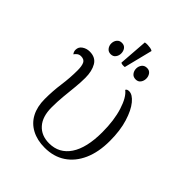

<svg xmlns="http://www.w3.org/2000/svg" viewBox="-215 -881 1016 1016"><g transform="rotate(45 293.0 -372.5)"><path d="M294 13Q238 13 196.5 -9Q155 -31 133.5 -72Q112 -113 112 -170Q112 -230 120 -287Q128 -344 128 -400Q128 -432 120 -449Q112 -466 88 -466Q75 -466 66 -459Q57 -452 52 -444Q43 -455 43 -469Q43 -491 61.5 -503.5Q80 -516 103 -516Q147 -516 166 -483.5Q185 -451 185 -401Q185 -366 181 -328Q177 -290 173 -248.5Q169 -207 169 -164Q169 -95 202.5 -57.5Q236 -20 294 -20Q369 -20 410.5 -82Q452 -144 452 -261Q452 -350 431 -416Q410 -482 379 -505Q383 -515 399 -515Q424 -515 450.5 -483Q477 -451 495 -392.5Q513 -334 513 -257Q513 -173 486 -112.5Q459 -52 410 -19.5Q361 13 294 13ZM292 -589Q286 -588 276.5 -588.5Q267 -589 263 -593L275 -756Q285 -758 295 -757.5Q305 -757 315 -755.5Q325 -754 332 -749ZM191 -584Q173 -584 163 -597Q153 -610 153 -626Q153 -644 163 -656.5Q173 -669 191 -669Q209 -669 218.5 -656.5Q228 -644 228 -626Q228 -610 218.5 -597Q209 -584 191 -584ZM379 -583Q360 -583 350 -596Q340 -609 340 -626Q340 -643 350 -656Q360 -669 379 -669Q397 -669 406.5 -656Q416 -643 416 -626Q416 -609 406.5 -596Q397 -583 379 -583Z"/></g></svg>

Font: Arima Light
Style: Regular
Weight: 300
Designer: Joana Correia and Natanael Gama
Foundry: NDISCOVER
Version: Version 1.101;gftools[0.9.23]